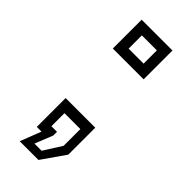

<svg xmlns="http://www.w3.org/2000/svg" viewBox="-207 -576 692 692"><g transform="rotate(45 139.5 -230.0)"><path d="M60 80 91 0H67V-147H218V-9.5L155.5 80ZM103.5 48.5H140L183.5 -20V-105.5H102.5V-39H131V-20ZM61 -393.5V-540.5H218V-393.5ZM101.5 -433.5H178V-501H101.5Z"/></g></svg>

Font: Tourney Condensed
Style: Regular
Weight: 400
Width: 3
Designer: Tyler Finck
Foundry: Etcetera Type Co
Version: Version 1.010; ttfautohint (v1.8.3)